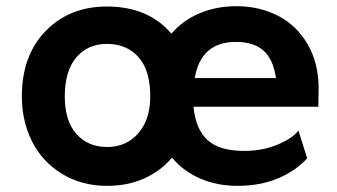

<svg xmlns="http://www.w3.org/2000/svg" viewBox="-20 -587 1093 622"><path d="M1012.2 -300.8 1011.2 -241.2H606.9Q613.8 -168 652.6 -133.1Q691.4 -98.1 771 -98.1Q831.1 -98.1 879.9 -118.9Q928.7 -139.6 946.8 -164.1L975.1 -74.2Q937 -32.7 879.6 -8.8Q822.3 15.1 750 15.1Q683.1 15.1 628.7 -8.5Q574.2 -32.2 537.1 -76.2Q500.5 -32.7 446.8 -8.8Q393.1 15.1 327.1 15.1Q243.2 15.1 179.4 -24.7Q115.7 -64.5 83.3 -129.9Q50.8 -195.3 50.8 -274.9Q50.8 -407.2 127.9 -486.6Q205.1 -565.9 326.2 -565.9Q460.4 -565.9 535.2 -478Q572.8 -521.5 627.2 -544.2Q681.6 -566.9 745.1 -566.9Q820.3 -566.9 880.4 -536.1Q940.4 -505.4 976.3 -444.1Q1012.2 -382.8 1012.2 -300.8ZM744.1 -451.2Q630.9 -451.2 610.8 -334H874Q865.7 -394 834.2 -422.6Q802.7 -451.2 744.1 -451.2ZM466.8 -274.9Q466.8 -358.9 428.7 -401.9Q390.6 -444.8 326.2 -444.8Q264.6 -444.8 227.3 -401.1Q189.9 -357.4 189.9 -274.9Q189.9 -195.3 227.5 -153.1Q265.1 -110.8 327.1 -110.8Q389.2 -110.8 428 -155.3Q466.8 -199.7 466.8 -274.9Z"/></svg>

Font: Stilu SemiBold
Style: Regular
Weight: 600
Designer: Genilson Lima Santos
Foundry: Genilson Lima Santos
Version: Version 1.200;PS 001.200;hotconv 1.0.88;makeotf.lib2.5.64775